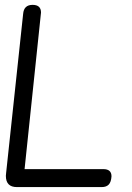

<svg xmlns="http://www.w3.org/2000/svg" viewBox="-20 -762 539 782"><path d="M4.9 -57.1 74.2 -705.1Q77.1 -742.2 112.8 -742.2Q147 -742.2 147 -710.9L80.1 -73.2H400.9Q434.1 -73.2 434.1 -43.9Q432.6 -20.5 422.9 -10.3Q413.1 0 394 0H48.8Q3.9 0 3.9 -45.9Q3.9 -47.9 4.4 -51.5Q4.9 -55.2 4.9 -57.1Z"/></svg>

Font: BPreplay
Style: Italic
Weight: 400
Italic angle: -6°
Designer: Magenta/George Triantafyllakos
Foundry: Magenta/George Triantafyllakos
Version: Version 1.00